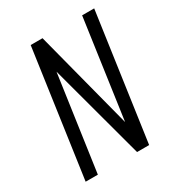

<svg xmlns="http://www.w3.org/2000/svg" viewBox="-147 -684 716 778"><g transform="rotate(-30 211.5 -295.5)"><path d="M27.7 0 111.7 -591H167.1L287 -129.4L352.4 -591H408.8L324.8 0H268.2L148.3 -445.1L84.8 0Z"/></g></svg>

Font: Alumni Sans SC Thin
Style: Italic
Weight: 100
Italic angle: -8°
Designer: Robert E. Leuschke
Foundry: Robert E. Leuschke
Version: Version 1.016